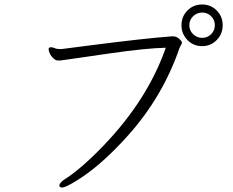

<svg xmlns="http://www.w3.org/2000/svg" viewBox="-20 -818 1040 857"><path d="M882 -612Q843 -612 816.5 -639.5Q790 -667 790 -705.5Q790 -744 816.5 -771Q843 -798 882 -798Q921 -798 947.5 -771Q974 -744 974 -705.5Q974 -667 947.5 -639.5Q921 -612 882 -612ZM882.5 -649Q906 -649 922.5 -665.5Q939 -682 939 -705.5Q939 -729 922.5 -745.5Q906 -762 882.5 -762Q859 -762 842 -745.5Q825 -729 825 -705.5Q825 -682 842 -665.5Q859 -649 882.5 -649ZM255 -599Q306 -605 371 -614Q634 -648 751 -656Q767 -656 779.5 -645Q792 -634 792 -628.5Q792 -623 788 -617Q784 -611 781 -603Q706 -386 552 -214Q428 -75 316 -8Q271 19 258 19Q245 19 245 10Q245 -1 266 -16Q340 -62 442 -168Q639 -373 720 -605Q632 -603 469 -579.5Q306 -556 279 -552Q252 -548 249 -548Q249 -548 238 -548Q229 -548 218.5 -557.5Q208 -567 202.5 -579Q197 -591 197 -598.5Q197 -606 205 -607H208Q216 -607 224.5 -603Q233 -599 247 -599Z"/></svg>

Font: LXGW WenKai Light
Style: Regular
Weight: 300
Designer: LXGW / Fontworks Inc.
Foundry: LXGW / Fontworks Inc.
Version: Version 1.501; October 10, 2024